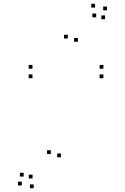

<svg xmlns="http://www.w3.org/2000/svg" viewBox="-20 -772 660 1014"><path d="M338 -568.5V-588.5H318V-568.5ZM248.5 41.5V21.5H228.5V41.5ZM152 170.5V150.5H132V170.5ZM105 160.5V140.5H85V160.5ZM95 207.5V187.5H75V207.5ZM158 222V202H138V222ZM302 58.5V38.5H282V58.5ZM391.5 -551.5V-571.5H371.5V-551.5ZM488 -680.5V-700.5H468V-680.5ZM535 -670.5V-690.5H515V-670.5ZM545 -717.5V-737.5H525V-717.5ZM482 -732V-752H462V-732ZM151.5 -409V-429H131.5V-409ZM151.5 -359V-379H131.5V-359ZM526 -359V-379H506V-359ZM526 -409V-429H506V-409Z"/></svg>

Font: Monaspace Radon Dots Var
Style: Regular
Weight: 400
Designer: Riley Cran and the Lettermatic Team
Version: Version 1.100 (Monaspace Radon Dots)